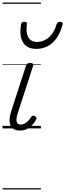

<svg xmlns="http://www.w3.org/2000/svg" viewBox="-20 -1011 514 1512"><path d="M139 17Q109 17 90 6.5Q71 -4 62.5 -24Q54 -44 55.5 -72.5Q57 -101 69 -138L185 -494Q189 -506 196 -510.5Q203 -515 218 -515Q232 -515 238.5 -509.5Q245 -504 241 -494L119 -117Q110 -90 109.5 -70.5Q109 -51 117.5 -40.5Q126 -30 144 -30Q160 -30 175.5 -39Q191 -48 204 -61.5Q217 -75 225 -89Q229 -95 236 -99Q243 -103 255 -96Q266 -90 267 -82Q268 -74 263 -66Q252 -46 234 -27Q216 -8 192.5 4.5Q169 17 139 17ZM266 -626Q193 -626 161.5 -676.5Q130 -727 146 -820Q148 -830 154.5 -835Q161 -840 172 -840Q183 -840 188.5 -834.5Q194 -829 192 -820Q182 -753 203 -717Q224 -681 271 -681Q325 -681 366.5 -718.5Q408 -756 425 -819Q429 -830 435.5 -834.5Q442 -839 453 -839Q465 -839 470.5 -833.5Q476 -828 473 -818Q456 -754 426 -711.5Q396 -669 355.5 -647.5Q315 -626 266 -626ZM0 471H302V481H0ZM0 -20H302V0H0ZM0 -505H302V-500H0ZM0 -991H302V-981H0Z"/></svg>

Font: Playwrite IE Guides
Style: Regular
Weight: 400
Designer: Veronika Burian, José Scaglione
Foundry: TypeTogether
Version: Version 1.003